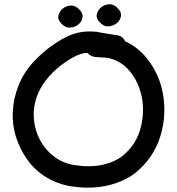

<svg xmlns="http://www.w3.org/2000/svg" viewBox="-20 -877 830 900"><path d="M325 -2Q416 10 493 -9.5Q570 -29 621 -72Q723 -159 745 -295Q757 -370 742 -446Q727 -522 681 -587Q635 -652 566 -684Q555 -708 529 -712Q529 -712 515 -714Q501 -716 483 -719Q465 -722 450 -724.5Q435 -727 433 -728Q410 -730 392 -729.5Q374 -729 357 -726Q302 -717 235 -671Q181 -635 135 -584.5Q89 -534 67 -476Q43 -417 40 -353.5Q37 -290 56 -232Q75 -174 110 -126Q145 -77 200.5 -44Q256 -11 325 -2ZM337 -102Q280 -109 236.5 -141Q193 -173 167.5 -221Q142 -269 138.5 -326Q135 -383 159 -440Q176 -480 211 -520Q246 -559 291 -589Q340 -622 375 -628Q382 -629 390 -629Q404 -613 425 -610L452 -608Q466 -607 475 -607Q484 -606 493 -604Q548 -590 586 -546Q624 -502 640.5 -440Q657 -378 646 -310Q632 -212 559 -150Q522 -119 465 -105.5Q408 -92 337 -102ZM350 -834Q333 -852 311.5 -851Q290 -850 273.5 -836Q257 -822 253.5 -802.5Q250 -783 270 -764Q287 -746 309 -747.5Q331 -749 347.5 -762.5Q364 -776 367 -796Q370 -816 350 -834ZM530 -840Q513 -858 491.5 -857Q470 -856 453.5 -842Q437 -828 433.5 -808.5Q430 -789 450 -770Q467 -752 489 -753.5Q511 -755 527.5 -768.5Q544 -782 547 -802Q550 -822 530 -840Z"/></svg>

Font: Balsamiq Sans
Style: Regular
Weight: 400
Designer: Michael Angeles
Foundry: Balsamiq SRL
Version: Version 1.020; ttfautohint (v1.8.4.7-5d5b);gftools[0.9.26]